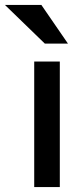

<svg xmlns="http://www.w3.org/2000/svg" viewBox="-66 -760 336 780"><path d="M73 0V-510H177V0ZM116 -583 -46 -740H102L210 -583Z"/></svg>

Font: Instrument Sans Medium
Style: Regular
Weight: 500
Designer: Rodrigo Fuenzalida
Foundry: fragTYPE
Version: Version 1.000;gftools[0.9.28]